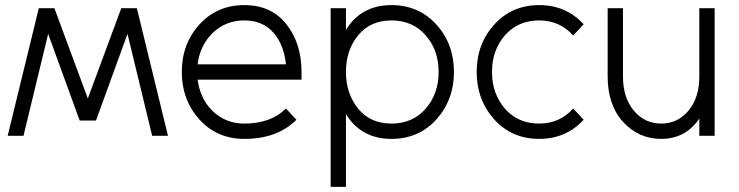

<svg xmlns="http://www.w3.org/2000/svg" viewBox="-20 -532 2893 752"><path d="M292 -60H356L193 -500H132ZM10 0H72L193 -500H132ZM576 0H638L516 -500H455ZM292 -60H356L516 -500H455Z M1161 -220V-250Q1161 -363 1101 -438Q1042 -512 937 -512Q830 -512 761 -436Q692 -360 692 -250Q692 -141 761 -64Q830 12 937 12Q1066 12 1141 -63L1100 -107Q1041 -48 937 -48Q864 -48 813 -97Q788 -121 773.5 -152Q759 -183 754 -220ZM937 -452Q1009 -452 1051 -404Q1092 -357 1100 -280H754Q763 -354 813 -403Q864 -452 937 -452Z M1335 -500V-415Q1339 -421 1343 -427Q1347 -433 1351 -438Q1410 -512 1513 -512Q1620 -512 1689 -436Q1758 -360 1758 -250Q1758 -141 1689 -64Q1620 12 1513 12Q1410 12 1351 -62Q1347 -67 1343 -73Q1339 -79 1335 -85V200H1275V-500ZM1513 -48Q1596 -48 1647 -106Q1698 -165 1698 -250Q1698 -336 1647 -394Q1596 -452 1513 -452Q1431 -452 1383 -394Q1335 -336 1335 -250Q1335 -165 1383 -106Q1431 -48 1513 -48Z M2092 -512Q1985 -512 1916 -436Q1847 -360 1847 -250Q1847 -141 1916 -64Q1985 12 2092 12Q2197 12 2266 -63L2225 -107Q2172 -48 2092 -48Q2009 -48 1958 -106Q1907 -165 1907 -250Q1907 -336 1958 -394Q2009 -452 2092 -452Q2172 -452 2225 -393L2266 -437Q2197 -512 2092 -512Z M2360 -500V-232Q2360 -177 2375 -132.5Q2390 -88 2420 -55Q2481 12 2570 12Q2657 12 2709 -54Q2711 -57 2714 -60.5Q2717 -64 2719 -68V0H2779V-500H2719V-232Q2719 -149 2676 -98Q2634 -48 2570 -48Q2505 -48 2463 -98Q2420 -149 2420 -232V-500Z"/></svg>

Font: Unageo
Style: Light
Weight: 300
Designer: Richard Sepsi
Foundry: Richard Sepsi
Version: Version 2.000